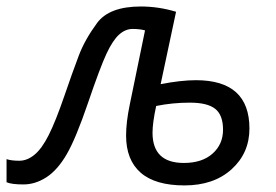

<svg xmlns="http://www.w3.org/2000/svg" viewBox="-66 -559 848 589"><path d="M413.1 -233.9Q401.9 -182.1 401.9 -151.9Q401.9 -59.1 498 -59.1Q553.7 -59.1 585.9 -87.6Q618.2 -116.2 618.2 -161.1Q618.2 -206.1 594.2 -225.1Q570.3 -244.1 516.6 -244.1Q462.9 -244.1 413.1 -233.9ZM535.2 -313Q699.2 -313 699.2 -164.6Q699.2 -89.4 644.5 -39.8Q589.8 9.8 500 9.8Q410.2 9.8 365.5 -29.3Q320.8 -68.4 320.8 -143.1Q320.8 -184.1 332 -237.8L378.9 -465.8Q362.8 -470.2 340.8 -470.2Q318.8 -470.2 299.6 -453.1Q280.3 -436 260.7 -394.3Q241.2 -352.5 204.1 -243.7Q167 -134.8 138.9 -86.2Q110.8 -37.6 76.7 -15.4Q42.5 6.8 5.9 6.8Q-30.8 6.8 -45.9 0V-70.8Q-31.2 -65.9 -6.8 -65.9Q17.6 -65.9 40 -84.5Q62.5 -103 83.5 -144.8Q104.5 -186.5 130.9 -263.2Q157.2 -339.8 175.8 -388.7Q194.3 -437.5 231.7 -488.3Q269 -539.1 366.2 -539.1Q420.4 -539.1 474.1 -522.9L426.8 -300.8Q489.3 -313 535.2 -313Z"/></svg>

Font: OpenSans-Italic
Style: Italic
Weight: 400
Italic angle: -12°
Foundry: Ascender Corporation
Version: Version 1.10